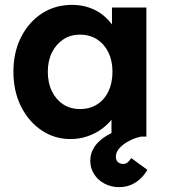

<svg xmlns="http://www.w3.org/2000/svg" viewBox="-20 -560 691 787"><path d="M35 -266Q35 -346 66.5 -408Q98 -470 152 -505Q206 -540 275 -540Q314 -540 346.5 -528.5Q379 -517 403.5 -497Q428 -477 445 -451Q462 -425 469 -395L439 -400V-529H580V0H437V-127L469 -130Q461 -102 443 -77Q425 -52 398.5 -32.5Q372 -13 339 -1.5Q306 10 269 10Q203 10 150 -26Q97 -62 66 -124Q35 -186 35 -266ZM441 -266Q441 -311 424.5 -345Q408 -379 378 -398.5Q348 -418 308 -418Q269 -418 239.5 -398.5Q210 -379 193 -345Q176 -311 176 -266Q176 -220 193 -185.5Q210 -151 239.5 -132Q269 -113 308 -113Q348 -113 378 -132Q408 -151 424.5 -185.5Q441 -220 441 -266ZM350 99Q350 74 361 52.5Q372 31 393.5 13Q415 -5 447 -19Q479 -33 521 -45L558 0Q530 6 506.5 19Q483 32 469 48Q455 64 455 82Q455 96 463 104Q471 112 485 112Q495 112 502.5 106Q510 100 518 88L584 136Q575 153 558 170Q541 187 518.5 197Q496 207 467 207Q435 207 408 192.5Q381 178 365.5 153.5Q350 129 350 99Z"/></svg>

Font: Mach SemiBold
Style: Regular
Weight: 600
Version: Version 1.002